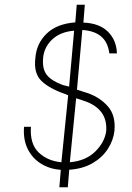

<svg xmlns="http://www.w3.org/2000/svg" viewBox="-20 -707 554 807"><path d="M229.5 80 235.5 7Q189 3.5 152.5 -19Q116 -41.5 96.5 -80.8Q77 -120 81 -174H110Q105 -102.5 142.2 -66.5Q179.5 -30.5 238 -25L266.5 -306.5L256 -311Q186.5 -335 153.8 -367.2Q121 -399.5 128.5 -462Q133 -524 175.8 -565.5Q218.5 -607 296.5 -613L302.5 -687H336.5L330.5 -612Q397.5 -609.5 433.5 -574Q469.5 -538.5 471.5 -482.5H439.5Q434 -528.5 406 -553Q378 -577.5 326 -581L303.5 -330L347.5 -316Q401 -297.5 434 -259.2Q467 -221 461 -156.5Q456.5 -117 433.2 -81Q410 -45 369.2 -21.2Q328.5 2.5 271 6.5L265 80ZM273.5 -25Q341 -31 380.8 -70.5Q420.5 -110 426.5 -157Q429.5 -204.5 405.8 -235.5Q382 -266.5 336.5 -282L300 -294ZM270.5 -343 291.5 -578Q233.5 -573.5 198.8 -540.5Q164 -507.5 161 -460Q157.5 -416 177.5 -391.2Q197.5 -366.5 244.5 -349.5Z"/></svg>

Font: Karla ExtraLight
Style: Italic
Weight: 250
Italic angle: -8°
Designer: Jonathan Pinhorn
Version: Version 2.004;gftools[0.9.33]